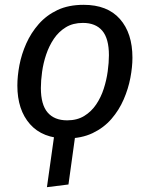

<svg xmlns="http://www.w3.org/2000/svg" viewBox="-20 -559 618 792"><path d="M203.6 -0.1H290.4L262.4 202L173.6 213.1ZM253.9 12.1Q155.8 12.1 103.7 -46.9Q51.6 -106 51.6 -206Q51.6 -245.1 60.1 -290.2Q68.7 -335.2 88.2 -379.2Q107.7 -423.2 139.7 -459.7Q171.8 -496.2 217.3 -517.7Q262.9 -539.1 325 -539.1Q423.1 -539.1 474.7 -480.6Q526.3 -422.1 526.3 -321Q526.3 -282.9 517.8 -237.9Q509.3 -192.9 490.2 -148.9Q471.2 -104.9 439.7 -68.4Q408.1 -31.9 362.1 -9.9Q316 12.1 253.9 12.1ZM257.1 -62.6Q297.9 -62.6 327.3 -80.6Q356.7 -98.5 376.6 -128Q396.5 -157.4 407.9 -192.9Q419.4 -228.3 424.3 -264.7Q429.3 -301.1 429.3 -331Q429.3 -399.8 402 -432.1Q374.6 -464.5 321.9 -464.5Q281 -464.5 251.6 -446.5Q222.2 -428.5 202.3 -399.1Q182.4 -369.6 170.5 -334.2Q158.6 -298.8 153.6 -262.4Q148.6 -226 148.6 -196Q148.6 -127.3 176.5 -94.9Q204.3 -62.6 257.1 -62.6Z"/></svg>

Font: Fira Sans Variable
Style: Italic
Weight: 397
Italic angle: -8°
Designer: Carrois Corporate & Edenspiekermann AG
Foundry: Carrois Corporate GbR & Edenspiekermann AG
Version: Version 4.202